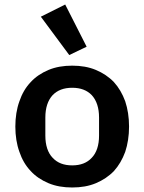

<svg xmlns="http://www.w3.org/2000/svg" viewBox="-20 -819 640 851"><path d="M300 12C339 12 374 6 405 -7C436 -20 463 -38 485 -61C506 -84 523 -113 535 -146C546 -179 552 -217 552 -258C552 -258 552 -258 552 -258C552 -299 546 -337 535 -370C523 -403 506 -432 485 -455C463 -478 436 -496 405 -509C374 -522 339 -528 300 -528C300 -528 300 -528 300 -528C261 -528 226 -522 195 -509C164 -496 137 -478 116 -455C94 -432 77 -403 66 -370C54 -337 48 -299 48 -258C48 -258 48 -258 48 -258C48 -217 54 -179 66 -146C77 -113 94 -84 116 -61C137 -38 164 -20 195 -7C226 6 261 12 300 12C300 12 300 12 300 12ZM300 -86C263 -86 234 -97 213 -120C192 -142 181 -175 181 -218C181 -218 181 -298 181 -298C181 -298 181 -298 181 -298C181 -341 192 -374 213 -397C234 -419 263 -430 300 -430C300 -430 300 -430 300 -430C337 -430 366 -419 387 -397C408 -374 419 -341 419 -298C419 -298 419 -218 419 -218C419 -218 419 -218 419 -218C419 -175 408 -142 387 -120C366 -97 337 -86 300 -86C300 -86 300 -86 300 -86ZM287 -575C287 -575 364 -612 364 -612C364 -612 269 -799 269 -799C269 -799 161 -745 161 -745C161 -745 287 -575 287 -575Z"/></svg>

Font: IBM Plex Mono Mod
Style: SemiBold
Weight: 500
Designer: Mike Abbink, Paul van der Laan, Pieter van Rosmalen
Foundry: Bold Monday
Version: ""